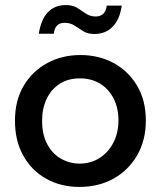

<svg xmlns="http://www.w3.org/2000/svg" viewBox="-20 -725 633 757"><path d="M293 12Q221 12 163.5 -19.5Q106 -51 72.5 -110Q39 -169 39 -249Q39 -329 73.5 -387Q108 -445 166.5 -476.5Q225 -508 297 -508Q369 -508 427 -477Q485 -446 520 -388Q555 -330 555 -249Q555 -173 521.5 -114Q488 -55 429 -21.5Q370 12 293 12ZM294 -80Q338 -80 372.5 -102Q407 -124 427 -162.5Q447 -201 447 -250Q447 -300 427.5 -337.5Q408 -375 374 -395.5Q340 -416 295 -416Q248 -416 214.5 -394Q181 -372 163.5 -334.5Q146 -297 146 -249Q146 -194 166.5 -156Q187 -118 221 -99Q255 -80 294 -80ZM353 -591Q326 -591 308 -602Q290 -613 274 -624Q258 -635 234 -635Q216 -635 205.5 -625Q195 -615 192 -592H133Q142 -650 169.5 -677.5Q197 -705 239 -705Q267 -705 284.5 -694Q302 -683 318.5 -671.5Q335 -660 358 -660Q375 -660 386.5 -670Q398 -680 401 -703H460Q452 -647 423.5 -619Q395 -591 353 -591Z"/></svg>

Font: Rethink Sans Medium
Style: Regular
Weight: 500
Designer: The Rethink Sans project authors (Hans Thiessen). DM Sans designed by Colophon Foundry.
Foundry: Rethink Communications LLC
Version: Version 1.001